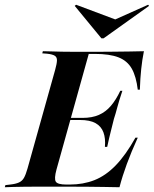

<svg xmlns="http://www.w3.org/2000/svg" viewBox="-46 -786 646 806"><path d="M107.3 -2.4Q79 -2.4 54 -2Q29 -1.6 8.9 -1.2Q-11.3 -0.8 -25.8 0L-23.4 -8.9L-3.2 -11.3Q19.4 -13.7 33.1 -19.8Q46.8 -25.8 54.4 -39.1Q62.1 -52.4 69.4 -78.2L185.5 -492.7Q192.7 -518.5 193.1 -532.3Q193.5 -546 183.9 -552Q174.2 -558.1 152.4 -560.5L131.5 -562.1L133.9 -571Q147.6 -571 168.1 -570.2Q188.7 -569.4 214.1 -569Q239.5 -568.5 268.5 -568.5H266.9H362.9Q395.2 -568.5 429.8 -569Q464.5 -569.4 497.6 -569.8Q530.6 -570.2 558.1 -571Q550.8 -534.7 546.8 -496.4Q542.7 -458.1 541.1 -409.7H532.3Q525.8 -464.5 507.3 -497.6Q488.7 -530.6 451.6 -545.2Q414.5 -559.7 351.6 -559.7H326.6L191.1 -74.2Q180.6 -35.5 188.3 -23.4Q196 -11.3 232.3 -11.3H246.8Q303.2 -11.3 350.4 -29.8Q397.6 -48.4 439.5 -91.5Q481.5 -134.7 522.6 -208.1H532.3Q504.8 -147.6 486.3 -97.2Q467.7 -46.8 455.6 0Q421.8 -0.8 390.3 -1.2Q358.9 -1.6 323.8 -2Q288.7 -2.4 243.5 -2.4H113.7ZM222.6 -282.3 224.2 -291.1H387.1L384.7 -282.3ZM394.4 -169.4Q397.6 -204.8 388.3 -230.2Q379 -255.6 355.2 -269Q331.5 -282.3 289.5 -282.3L300.8 -291.1Q340.3 -291.1 369 -303.6Q397.6 -316.1 419.4 -341.5Q441.1 -366.9 458.9 -404.8H467.7Q452.4 -358.9 446 -333.9Q439.5 -308.9 432.3 -287.1Q425.8 -260.5 419.4 -235.5Q412.9 -210.5 404 -169.4ZM575.8 -766.1 579.8 -761.3 388.7 -625H379.8L267.7 -761.3L273.4 -766.1L454 -698.4L391.9 -683.9Z"/></svg>

Font: Playfair 144pt
Style: Bold Italic
Weight: 700
Italic angle: -15.6°
Designer: Claus Eggers Sørensen
Foundry: Claus Eggers Sørensen
Version: Version 2.203